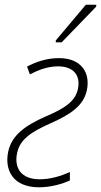

<svg xmlns="http://www.w3.org/2000/svg" viewBox="-20 -786 429 816"><path d="M217 -614V-606H242L389 -758V-766H345ZM146 10C198 10 246 -5 277 -19V-55C240 -38 194 -24 149 -24C68 -24 39 -74 53 -137C65 -193 111 -225 197 -263C278 -299 335 -336 349 -402C365 -476 326 -539 231 -539C176 -539 131 -522 95 -503L107 -470C142 -488 182 -504 227 -504C291 -504 324 -467 311 -407C299 -354 254 -325 174 -291C86 -252 30 -211 15 -142C-2 -62 36 10 146 10Z"/></svg>

Font: Noto Sans SemiCondensed ExtraLight
Style: Italic
Weight: 200
Width: 4
Italic angle: -12°
Designer: Monotype Design Team
Foundry: Monotype Imaging Inc.
Version: Version 2.013